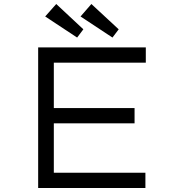

<svg xmlns="http://www.w3.org/2000/svg" viewBox="-20 -936 886 956"><path d="M170 0V-700H706V-624H248V-76H704V0ZM211 -322V-398H650V-322ZM540 -749 381 -854 435 -916 571 -790ZM364 -749 205 -854 260 -916 395 -790Z"/></svg>

Font: Lexend Tera Light
Style: Regular
Weight: 300
Designer: Bonnie Shaver-Troup, Thomas Jockin
Foundry: Lexend
Version: Version 1.007